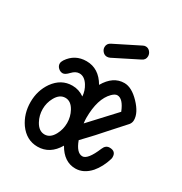

<svg xmlns="http://www.w3.org/2000/svg" viewBox="-140 -675 736 778"><g transform="rotate(30 228.0 -286.0)"><path d="M348.6 -541.3Q348.6 -524.4 332.5 -516.8L218.5 -459.5Q211.4 -456.3 204.6 -456.3Q193.4 -456.3 185.1 -465.3Q176.8 -474.4 176.8 -485.8Q176.8 -502.7 193.1 -510.5L307.1 -567.6Q313.7 -571.5 320.8 -571.5Q332.3 -571.5 340.5 -562.3Q348.6 -553 348.6 -541.3ZM428.5 -288.6Q428.5 -275.9 420.4 -266.1Q398.9 -242.4 356.2 -194.8Q330.1 -164.1 274.9 -106.4Q293 -57.1 320.1 -57.1Q345 -57.1 372.1 -122.3Q380.6 -143.1 398.9 -143.1Q428.5 -143.1 428.5 -115.5Q428.5 -110.6 427.2 -106.2Q414.3 -63.7 389.6 -34.7Q358.6 0 320.1 0Q266.8 0 234.4 -57.4Q200.9 0 143.1 0Q91.1 0 57.6 -46.6Q28.6 -88.6 28.6 -143.1Q28.6 -196.8 57.6 -238.5Q91.1 -285.2 143.1 -285.2Q173.8 -285.2 199.2 -267.1Q197.5 -293.5 183.3 -315.9Q166.5 -342.5 143.1 -342.5Q125.5 -342.5 109.7 -325.6Q94 -308.6 82.8 -308.6Q71.3 -308.6 62.1 -317.3Q53 -325.9 53 -337.2Q53 -345 59.1 -354.7Q89.1 -399.7 143.1 -399.7Q200.9 -399.7 234.4 -341.8Q267.8 -399.7 320.1 -399.7Q354.5 -399.7 391.5 -361.1Q428.5 -322.5 428.5 -288.6ZM366.7 -292.2Q346.7 -342.5 320.1 -342.5Q309.6 -342.5 296.6 -329.8Q256.6 -290 256.6 -199.7Q256.6 -189.2 258.5 -175.3ZM199.7 -143.1Q199.7 -172.1 186 -197.5Q169.4 -228.3 143.1 -228.3Q116.2 -228.3 99.4 -197.5Q85.4 -172.1 85.4 -143.1Q85.4 -113.3 99.4 -87.9Q116.2 -57.1 143.1 -57.1Q169.4 -57.1 186 -87.9Q199.7 -113.3 199.7 -143.1Z"/></g></svg>

Font: EnergyBar
Style: Regular
Weight: 400
Italic angle: -10°
Version: 1.0 2000-03-28